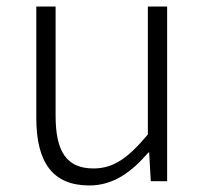

<svg xmlns="http://www.w3.org/2000/svg" viewBox="-20 -554 629 587"><path d="M253 13C327 13 382 -28 434 -88H436L441 0H491V-534H432V-143C372 -71 327 -39 266 -39C184 -39 150 -90 150 -200V-534H91V-193C91 -55 143 13 253 13Z"/></svg>

Font: GenYoGothic2 TW L
Style: Regular
Weight: 300
Version: Version 2.100;PS 2.1;hotconv 16.6.51;makeotf.lib2.5.65220 DE